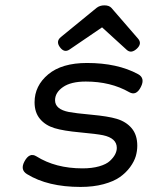

<svg xmlns="http://www.w3.org/2000/svg" viewBox="-20 -702 640 732"><path d="M348.1 -671.9 212.4 -561Q191.9 -544.4 208.5 -522Q225.1 -499.5 245.1 -513.2L369.1 -597.7L463.4 -511.7Q480.5 -496.6 502 -516.6Q522.5 -536.1 506.3 -554.7L404.8 -671.9Q396 -681.6 377.9 -681.6Q360.4 -681.6 348.1 -671.9ZM111.8 -312Q111.8 -273.4 132.3 -248.8Q152.8 -224.1 188 -213.4Q221.7 -203.1 285.2 -197.3Q348.6 -191.4 372.6 -186.5Q425.3 -175.3 425.3 -138.2Q425.3 -126 418.9 -113.5Q412.6 -101.1 398.9 -88.4Q385.3 -75.7 358.2 -67.9Q331.1 -60.1 294.4 -60.1Q191.9 -60.1 118.7 -106Q92.8 -122.1 73.7 -87.4Q55.7 -54.7 83 -38.1Q162.1 10.7 287.1 10.7Q335.9 10.7 374.8 0.2Q413.6 -10.3 437 -26.9Q460.4 -43.5 476.1 -64.9Q491.7 -86.4 497.6 -106.4Q503.4 -126.5 503.4 -146.5Q503.4 -187.5 482.2 -212.9Q460.9 -238.3 424.8 -249Q392.1 -258.8 328.9 -264.6Q265.6 -270.5 243.2 -274.9Q189.9 -285.2 189.9 -319.8Q189.9 -349.1 220.2 -370.1Q250.5 -391.1 307.1 -391.1Q401.9 -391.1 472.7 -350.6Q499.5 -335.4 517.1 -370.6Q534.2 -404.3 506.3 -419.4Q427.7 -461.9 311.5 -461.9Q215.8 -461.9 163.8 -418.5Q111.8 -375 111.8 -312Z"/></svg>

Font: Courier Prime Sans
Style: Regular
Weight: 300
Italic angle: -10°
Designer: Alan Dague-Greene
Foundry: Quote-Unquote Apps
Version: Version 3.23